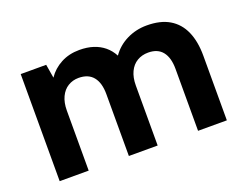

<svg xmlns="http://www.w3.org/2000/svg" viewBox="-88 -700 1117 871"><g transform="rotate(-20 471.0 -264.5)"><path d="M68 0V-517H191L202 -451Q226 -487 265.5 -508Q305 -529 355 -529Q392 -529 421.5 -519.5Q451 -510 473.5 -491.5Q496 -473 511 -445Q539 -485 583.5 -507Q628 -529 680 -529Q746 -529 789 -503.5Q832 -478 853.5 -429.5Q875 -381 875 -312V0H736V-299Q736 -353 713 -382Q690 -411 644 -411Q614 -411 590.5 -397Q567 -383 554 -355.5Q541 -328 541 -290V0H402V-299Q402 -353 378.5 -382Q355 -411 308 -411Q280 -411 257 -397Q234 -383 221 -355.5Q208 -328 208 -290V0Z"/></g></svg>

Font: DM Sans 11pt ExtraBold
Style: Regular
Weight: 800
Version: Version 4.004;gftools[0.9.30]